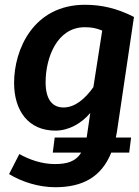

<svg xmlns="http://www.w3.org/2000/svg" viewBox="-20 -564 581 804"><path d="M472 -28 541 -493C469 -530 403 -544 336 -544C120 -544 39 -357 39 -217C39 -100 99 -17 212 -17C268 -17 321 -47 358 -91L345 -2C344 3 344 8 343 12H209L201 75H320C296 114 258 123 210 123C154 123 102 104 61 81L18 165C72 198 143 220 211 220C324 220 404 179 446 75H521L529 12H465C468 -1 470 -14 472 -28ZM246 -114C201 -114 171 -145 171 -220C171 -321 218 -450 335 -450C365 -450 383 -446 408 -436L371 -199C336 -150 294 -114 246 -114Z"/></svg>

Font: Fira Sans Medium
Style: Italic
Weight: 500
Italic angle: -8°
Designer: bBox Type GmbH & Carrois Corporate GbR & Edenspiekermann AG
Foundry: bBox Type GmbH & Carrois Corporate GbR & Edenspiekermann AG
Version: Version 4.301;PS 004.301;hotconv 1.0.88;makeotf.lib2.5.64775